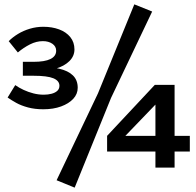

<svg xmlns="http://www.w3.org/2000/svg" viewBox="-20 -757 900 882"><path d="M179 -255Q140 -255 108.5 -263.5Q77 -272 54.5 -284.5Q32 -297 15 -309L50 -366Q67 -354 88.5 -344Q110 -334 133.5 -328Q157 -322 181 -322Q201 -322 217.5 -326.5Q234 -331 243.5 -340Q253 -349 253 -363Q253 -386 225 -397.5Q197 -409 134 -409H85V-473H134Q186 -473 212 -486Q238 -499 238 -524Q238 -544 220.5 -556Q203 -568 177 -568Q147 -568 117.5 -553Q88 -538 62 -516L20 -568Q38 -586 62.5 -601Q87 -616 117 -625Q147 -634 179 -634Q219 -634 251.5 -622Q284 -610 303 -586.5Q322 -563 322 -530Q322 -499 298.5 -476Q275 -453 235.5 -441.5Q196 -430 149 -430V-451Q210 -451 251.5 -441.5Q293 -432 315 -410.5Q337 -389 337 -354Q337 -325 316.5 -303Q296 -281 260.5 -268Q225 -255 179 -255ZM430 -328 597 -737 679 -704 490 -307 323 105 240 71ZM531 -107 472 -133 691 -367H781ZM472 -61V-133H852V-61ZM694 -367H782V13H694Z"/></svg>

Font: BioRhyme ExtraBold
Style: Bold
Weight: 700
Version: Version 1.600;gftools[0.9.33]